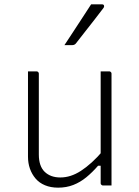

<svg xmlns="http://www.w3.org/2000/svg" viewBox="-20 -855 640 885"><path d="M148 -526Q152 -526 154 -524.5Q156 -523 157.5 -521Q159 -519 159 -515Q159 -469 159 -422.5Q159 -376 159 -329.5Q159 -283 159 -236.5Q159 -190 159 -143Q159 -89 186 -63Q213 -37 258 -37Q282 -37 305.5 -44.5Q329 -52 353 -67.5Q377 -83 403 -106.5Q429 -130 457 -163V-91H432Q406 -61 378 -38Q350 -15 318 -2.5Q286 10 248 10Q214 10 187.5 -1Q161 -12 144 -32Q127 -52 118 -77.5Q109 -103 109 -133Q109 -178 109 -222.5Q109 -267 109 -312Q109 -357 109 -401Q109 -433 109 -464Q109 -495 109 -526Q119 -526 128.5 -526Q138 -526 148 -526ZM483 -526Q487 -526 489 -524.5Q491 -523 492.5 -521Q494 -519 494 -515Q494 -446 494 -377Q494 -308 494 -238.5Q494 -169 494 -100Q494 -76 494 -56.5Q494 -37 494 -22.5Q494 -8 494 0Q488 0 481.5 0Q475 0 468.5 0Q462 0 455 0Q452 0 449.5 -1.5Q447 -3 445.5 -5Q444 -7 444 -11Q444 -97 444 -183Q444 -269 444 -355Q444 -441 444 -526Q451 -526 457.5 -526Q464 -526 470.5 -526Q477 -526 483 -526ZM400 -835Q417 -835 426.5 -835Q436 -835 450 -835Q458 -835 459.5 -829Q461 -823 456 -817Q433 -787 414.5 -763Q396 -739 376.5 -714.5Q357 -690 330 -655Q328 -652 323.5 -649.5Q319 -647 313 -647Q303 -647 294.5 -647Q286 -647 277 -647Q297 -677 317.5 -708.5Q338 -740 359 -772Q380 -804 400 -835Z"/></svg>

Font: Recursive Sans Linear Light
Style: Regular
Weight: 300
Version: Version 1.085